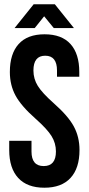

<svg xmlns="http://www.w3.org/2000/svg" viewBox="-20 -868 414 896"><path d="M26 -532Q26 -617 67 -662.5Q108 -708 188 -708Q268 -708 309 -662.5Q350 -617 350 -532V-510H246V-539Q246 -608 191 -608Q136 -608 136 -539Q136 -500 156.5 -467Q177 -434 230 -387Q298 -327 324.5 -278Q351 -229 351 -168Q351 -83 309 -37.5Q267 8 187 8Q107 8 65 -37.5Q23 -83 23 -168V-211H127V-161Q127 -93 184 -93Q241 -93 241 -161Q241 -200 220.5 -233Q200 -266 147 -313Q79 -373 52.5 -422Q26 -471 26 -532ZM142 -737H48L137 -848H236L325 -737H231L186 -792Z"/></svg>

Font: Bebas Neue
Style: Regular
Weight: 400
Designer: Ryoichi Tsunekawa
Foundry: Ryoichi Tsunekawa
Version: Version 1.400